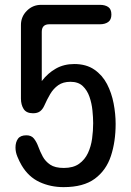

<svg xmlns="http://www.w3.org/2000/svg" viewBox="-20 -769 540 792"><path d="M242.2 2.9Q188.5 2.9 143.1 -18.1Q97.7 -39.1 69.3 -86.9Q59.6 -103.5 51.8 -122.6Q43.9 -141.6 43.9 -160.2Q43.9 -182.6 54.2 -196.8Q64.5 -210.9 88.9 -210.9Q109.4 -210.9 120.1 -197.3Q130.9 -183.6 138.2 -163.6Q145.5 -143.6 156.2 -123.5Q167 -103.5 187 -89.8Q207 -76.2 243.2 -76.2Q282.2 -76.2 306.2 -93.3Q330.1 -110.4 342.8 -137.7Q355.5 -165 359.9 -197.3Q364.3 -229.5 364.3 -260.7Q364.3 -284.2 361.3 -313.5Q358.4 -342.8 349.1 -369.6Q339.8 -396.5 321.3 -414.1Q302.7 -431.6 270.5 -431.6Q240.2 -431.6 220.2 -417.5Q200.2 -403.3 187 -380.9Q173.8 -358.4 163.1 -334Q156.2 -318.4 145.5 -310.1Q134.8 -301.8 116.2 -301.8Q88.9 -301.8 77.6 -319.3Q66.4 -336.9 66.4 -362.3V-666Q66.4 -700.2 90.8 -724.6Q115.2 -749 149.4 -749H392.6Q413.1 -749 426.3 -740.2Q439.5 -731.4 439.5 -709Q439.5 -687.5 426.3 -678.2Q413.1 -668.9 392.6 -668.9H183.6Q152.3 -668.9 152.3 -637.7V-434.6Q177.7 -467.8 210.9 -486.3Q244.1 -504.9 286.1 -504.9Q335.9 -504.9 369.1 -481.9Q402.3 -459 421.4 -422.4Q440.4 -385.7 448.7 -342.3Q457 -298.8 457 -257.8Q457 -184.6 437.5 -125.5Q418 -66.4 371.1 -31.7Q324.2 2.9 242.2 2.9Z"/></svg>

Font: Kosugi Maru
Style: Regular
Weight: 400
Designer: MOTOYA
Version: Version 4.002